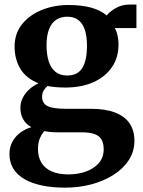

<svg xmlns="http://www.w3.org/2000/svg" viewBox="-20 -580 644 862"><path d="M272 262.5Q215.5 262.5 169.5 253Q123.5 243.5 90.8 224.8Q58 206 40.2 177.8Q22.5 149.5 22.5 111.5Q22.5 81 35.2 57Q48 33 70.2 16.2Q92.5 -0.5 120.5 -9Q95.5 -23.5 83.5 -45.5Q71.5 -67.5 71.5 -96.5Q71.5 -119 81.8 -140Q92 -161 110.5 -178Q129 -195 153 -206Q96.5 -228.5 71 -271.8Q45.5 -315 45.5 -371Q45.5 -429.5 79 -471.2Q112.5 -513 167.5 -535.2Q222.5 -557.5 287 -557.5Q346.5 -557.5 389 -545.8Q431.5 -534 459.5 -510.5Q471 -527 498.8 -543.2Q526.5 -559.5 561 -559.5H592.5V-454H495.5Q500.5 -445.5 504.2 -433.5Q508 -421.5 510 -408.2Q512 -395 512 -381.5Q512.5 -322.5 482.8 -278.8Q453 -235 399.2 -211Q345.5 -187 273 -187Q251.5 -187 230.8 -188.8Q210 -190.5 193 -194Q182 -184 175.5 -172.5Q169 -161 169 -146Q169 -115.5 193.8 -103.5Q218.5 -91.5 278 -91.5H387.5Q452.5 -91.5 496 -75Q539.5 -58.5 561.5 -26.5Q583.5 5.5 583.5 51.5Q583.5 100 558.2 138.8Q533 177.5 489.2 205.2Q445.5 233 389.8 247.8Q334 262.5 272 262.5ZM287 203Q329 203 364.8 190.5Q400.5 178 423 152.8Q445.5 127.5 445.5 90Q445.5 64 436.2 47.2Q427 30.5 405.2 22.2Q383.5 14 345 14H237.5Q221 14 206 12.5Q191 11 179 8.5Q167 22 158.8 41.5Q150.5 61 150.5 89Q150.5 125 166 150.5Q181.5 176 212 189.5Q242.5 203 287 203ZM281.5 -241Q329 -241 349.8 -275.2Q370.5 -309.5 370.5 -374Q370.5 -417 360.8 -446.2Q351 -475.5 331.5 -490.2Q312 -505 282 -505Q253 -505 232.2 -491.2Q211.5 -477.5 200.2 -449Q189 -420.5 189 -377Q189 -336 198.5 -305.2Q208 -274.5 228.5 -257.8Q249 -241 281.5 -241Z"/></svg>

Font: Merriweather 48pt
Style: Bold
Weight: 700
Version: Version 2.100